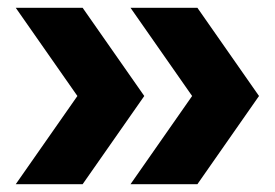

<svg xmlns="http://www.w3.org/2000/svg" viewBox="-20 -494 698 488"><path d="M20 -25.8 176.7 -250 20 -474.2H190L346.7 -250L190 -25.8ZM311.7 -25.8 468.3 -250 311.7 -474.2H481.7L638.3 -250L481.7 -25.8Z"/></svg>

Font: Funnel Sans ExtraBold
Style: Regular
Weight: 800
Version: Version 1.000; Beta; Release 5; Build 24; ttfautohint (v1.8.